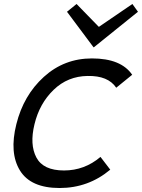

<svg xmlns="http://www.w3.org/2000/svg" viewBox="-20 -933 712 963"><path d="M484 -146 533 -82Q423 10 279 10Q134 10 80 -78Q26 -166 62 -310Q98 -455 200 -547.5Q302 -640 441 -640Q587 -640 643 -558L563 -493Q522 -554 420 -552Q320 -551 249 -482.5Q178 -414 153 -310Q128 -208 162.5 -143Q197 -78 301 -78Q404 -78 484 -146ZM644 -913 672 -874 451 -696H449L316 -874L364 -913L475 -799H477Z"/></svg>

Font: Sinkin Sans 400 Italic
Style: Italic
Weight: 400
Italic angle: -112°
Designer: Keith Bates
Foundry: K-Type
Version: Sinkin Sans (version 1.0)  by Keith Bates   •   © 2014   www